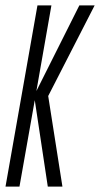

<svg xmlns="http://www.w3.org/2000/svg" viewBox="-50 -695 372 715"><path d="M-29.5 0H22.5L79.5 -322L128 0H182.5L129.5 -337.5L302.5 -675H245.5L85.5 -356L141.5 -675H89.5Z"/></svg>

Font: Anybody ExtraCondensed Light
Style: Italic
Weight: 300
Width: 2
Italic angle: -10°
Version: Version 1.113;gftools[0.9.25]